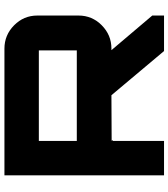

<svg xmlns="http://www.w3.org/2000/svg" viewBox="33 -792 759 865"><g transform="rotate(-90 412.5 -359.5)"><path d="M775 -571V-385Q775 -324 731 -280.5Q687 -237 626 -237H619L775 -53V0H615L416 -237L210 -236Q213 -236 213 -230Q211 -230 210 -231V0H55V-719H626Q687 -719 731 -675.5Q775 -632 775 -571ZM210 -564V-393H618V-564Z"/></g></svg>

Font: Orbitron
Style: Black
Weight: 900
Designer: Matt McInerney
Foundry: Matt McInerney
Version: 1.000